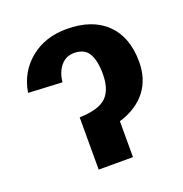

<svg xmlns="http://www.w3.org/2000/svg" viewBox="-103 -630 690 722"><g transform="rotate(-20 242.0 -269.0)"><path d="M171.9 0V-209Q249.5 -211.4 279.5 -241Q309.6 -270.5 309.6 -332.5Q309.6 -386.7 292.5 -415.3Q275.4 -443.8 234.4 -443.8Q202.1 -443.8 181.4 -419.7Q160.6 -395.5 156.2 -355L21 -361.8Q33.7 -440.9 92.8 -489.5Q151.9 -538.1 238.3 -538.1Q340.8 -538.1 397.2 -483.2Q453.6 -428.2 453.6 -329.1Q453.6 -260.7 417 -213.1Q380.4 -165.5 309.1 -143.6V0Z"/></g></svg>

Font: Arimo
Style: Bold
Weight: 700
Designer: Steve Matteson
Foundry: Monotype Imaging Inc.
Version: Version 1.33